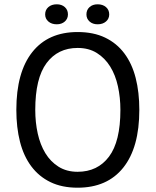

<svg xmlns="http://www.w3.org/2000/svg" viewBox="-20 -861 724 893"><path d="M56 -350Q56 -525 130 -618.5Q204 -712 341 -712Q415 -712 469 -686Q523 -660 558.5 -612.5Q594 -565 611 -498.5Q628 -432 628 -350Q628 -175 553.5 -81.5Q479 12 341 12Q268 12 214.5 -14Q161 -40 125.5 -87.5Q90 -135 73 -201.5Q56 -268 56 -350ZM144 -350Q144 -292 155.5 -240Q167 -188 191 -148.5Q215 -109 252.5 -85.5Q290 -62 341 -62Q434 -62 487 -132.5Q540 -203 540 -350Q540 -407 528.5 -459.5Q517 -512 492.5 -551.5Q468 -591 430.5 -614.5Q393 -638 341 -638Q249 -638 196.5 -567.5Q144 -497 144 -350ZM190 -794Q190 -815 205 -828Q220 -841 244 -841Q267 -841 281.5 -828Q296 -815 296 -794Q296 -774 281.5 -761Q267 -748 244 -748Q220 -748 205 -761Q190 -774 190 -794ZM382 -794Q382 -815 396.5 -828Q411 -841 434 -841Q458 -841 473 -828Q488 -815 488 -794Q488 -774 473 -761Q458 -748 434 -748Q411 -748 396.5 -761Q382 -774 382 -794Z"/></svg>

Font: PTSans
Style: Regular
Weight: 400
Designer: A.Korolkova, O.Umpeleva, V.Yefimov
Foundry: ParaType Ltd
Version: Version 2.003W OFL